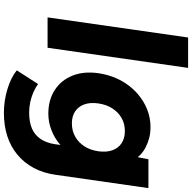

<svg xmlns="http://www.w3.org/2000/svg" viewBox="-20 -760 1010 1011"><g transform="rotate(90 485.5 -255.0)"><path d="M72 0 178 -740H338L232 0Z M575 230Q510 230 448.5 211Q387 192 351 162L423 50Q442 64 466 74.5Q490 85 517 91Q544 97 573 97Q624 97 658 82Q692 67 712.5 36.5Q733 6 740 -40L752 -129L783 -124Q771 -91 739.5 -64Q708 -37 666 -20.5Q624 -4 579 -4Q507 -4 455 -37.5Q403 -71 379 -130.5Q355 -190 366 -268Q378 -348 418.5 -409.5Q459 -471 520 -506.5Q581 -542 651 -542Q681 -542 707.5 -535Q734 -528 756 -516.5Q778 -505 794.5 -489.5Q811 -474 820 -456Q829 -438 830 -419L796 -411L819 -531H971L901 -43Q892 22 865 72.5Q838 123 795.5 158.5Q753 194 697.5 212Q642 230 575 230ZM630 -128Q669 -128 700 -145.5Q731 -163 751 -194Q771 -225 777 -267Q783 -309 772 -340.5Q761 -372 735 -389.5Q709 -407 670 -407Q632 -407 601.5 -389.5Q571 -372 551 -340.5Q531 -309 525 -267Q519 -225 530 -194Q541 -163 566.5 -145.5Q592 -128 630 -128Z"/></g></svg>

Font: Lexend
Style: Bold Italic
Weight: 700
Italic angle: -8.13011°
Designer: Bonnie Shaver-Troup, Thomas Jockin
Foundry: Lexend
Version: Version 1.007